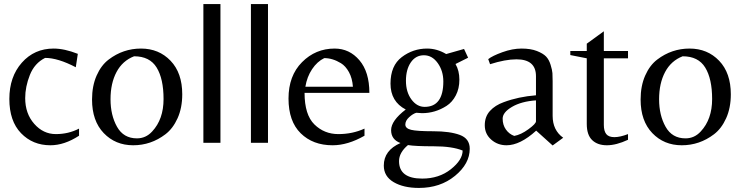

<svg xmlns="http://www.w3.org/2000/svg" viewBox="-20 -703 3646 945"><path d="M228 12Q141 12 83.5 -47.5Q26 -107 26 -216Q26 -325 87.5 -394.5Q149 -464 244 -464Q297 -464 363 -438L353 -372Q265 -418 202 -418Q150 -392 127 -334Q104 -276 104 -220Q104 -144 148.5 -93.5Q193 -43 255 -43Q317 -43 369 -70V-35Q297 12 228 12Z M877 -239Q877 -172 854 -121Q831 -70 794 -42Q723 12 635.5 12Q548 12 490.5 -48Q433 -108 433 -213Q433 -280 455.5 -331Q478 -382 515 -410Q586 -464 674 -464Q762 -464 819.5 -404Q877 -344 877 -239ZM654 -22Q698 -22 729 -56Q785 -116 785 -215.5Q785 -315 751 -370.5Q717 -426 640 -426Q583 -404 553.5 -348.5Q524 -293 524 -214.5Q524 -136 556 -79Q588 -22 654 -22Z M1065 -683V0H981V-683Z M1299 -683V0H1215V-683Z M1479 -246Q1479 -138 1527.5 -90.5Q1576 -43 1645.5 -43Q1715 -43 1774 -70V-35Q1692 12 1617 12Q1520 12 1460 -47Q1400 -106 1400 -218Q1400 -330 1466.5 -397Q1533 -464 1627 -464Q1700 -464 1749 -406.5Q1798 -349 1798 -246ZM1576 -417Q1541 -400 1516 -362.5Q1491 -325 1483 -276H1717Q1714 -318 1697.5 -348Q1681 -378 1658 -392Q1617 -417 1576 -417Z M2292 29Q2292 103 2219.5 162.5Q2147 222 2042 222Q1966 222 1917.5 193.5Q1869 165 1869 112Q1869 37 1951 1Q1905 -16 1905 -62.5Q1905 -109 1977 -164Q1902 -203 1902 -291.5Q1902 -380 1957.5 -422Q2013 -464 2082 -464Q2131 -464 2176 -437L2264 -462L2284 -419L2222 -388Q2241 -355 2241 -311Q2241 -267 2223.5 -233.5Q2206 -200 2178 -182Q2122 -146 2057 -146Q2047 -146 2029 -148Q2012 -143 1993.5 -126Q1975 -109 1975 -90Q1975 -71 2003.5 -64Q2032 -57 2113 -57Q2194 -57 2243 -39Q2292 -21 2292 29ZM2070 -177Q2162 -177 2162 -302Q2162 -354 2134.5 -392.5Q2107 -431 2066.5 -431Q2026 -431 2002 -396Q1978 -361 1978 -305.5Q1978 -250 2005 -213.5Q2032 -177 2070 -177ZM2058 176Q2141 176 2199 130Q2257 84 2257 38Q2206 17 2114.5 17Q2023 17 1988 11Q1944 48 1944 90Q1944 176 2058 176Z M2618 -106V-209Q2546 -204 2500 -177Q2454 -150 2454 -119Q2454 -88 2470 -65.5Q2486 -43 2511 -34Q2544 -40 2581 -67Q2618 -94 2618 -106ZM2700 -133Q2700 -62 2752 -25L2700 13L2619 -60Q2540 12 2473 12Q2429 12 2397.5 -16Q2366 -44 2366 -86.5Q2366 -129 2391.5 -157Q2417 -185 2459 -200Q2531 -227 2618 -234V-328Q2618 -411 2522 -411Q2467 -411 2392 -387L2383 -412Q2403 -428 2452.5 -446Q2502 -464 2547 -464Q2592 -464 2622.5 -452Q2653 -440 2667.5 -425Q2682 -410 2690 -384Q2698 -358 2699 -343Q2700 -328 2700 -303Z M3071 -43V-15Q3013 12 2967 12Q2921 12 2894.5 -13.5Q2868 -39 2868 -93V-416L2787 -432V-452H2868V-488L2952 -549V-452H3071V-416H2952V-88Q2952 -58 2964 -43Q2976 -28 3004 -28Q3032 -28 3071 -43Z M3577 -239Q3577 -172 3554 -121Q3531 -70 3494 -42Q3423 12 3335.5 12Q3248 12 3190.5 -48Q3133 -108 3133 -213Q3133 -280 3155.5 -331Q3178 -382 3215 -410Q3286 -464 3374 -464Q3462 -464 3519.5 -404Q3577 -344 3577 -239ZM3354 -22Q3398 -22 3429 -56Q3485 -116 3485 -215.5Q3485 -315 3451 -370.5Q3417 -426 3340 -426Q3283 -404 3253.5 -348.5Q3224 -293 3224 -214.5Q3224 -136 3256 -79Q3288 -22 3354 -22Z"/></svg>

Font: Belleza
Style: Regular
Weight: 400
Designer: Eduardo Rodriguez Tunni
Foundry: Eduardo Rodriguez Tunni
Version: Version 1.001